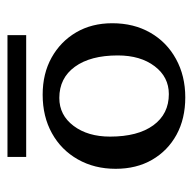

<svg xmlns="http://www.w3.org/2000/svg" viewBox="-21 -725 516 514"><g transform="rotate(90 237.0 -468.0)"><path d="M233.5 -324.2Q177.2 -324.2 134.2 -348.1Q91.3 -372 66.7 -413.8Q42.2 -455.6 42.2 -510.5Q42.2 -568.2 67.4 -612.2Q92.6 -656.3 137.8 -681.1Q183 -706 240.6 -706Q297.9 -706 340.8 -682.5Q383.6 -659 407.8 -617.1Q431.9 -575.3 431.9 -519.6Q431.9 -462.8 406.7 -418.4Q381.5 -373.9 336.8 -349.1Q292.1 -324.2 233.5 -324.2ZM242.2 -368.8Q288.2 -368.8 316.9 -406.9Q345.7 -445 345.7 -504.7Q345.7 -578.9 315.4 -620.5Q285.1 -662 231.9 -662Q186.1 -662 157.3 -624Q128.4 -585.9 128.4 -525.3Q128.4 -452.1 158.7 -410.5Q189 -368.8 242.2 -368.8ZM74 -230V-280.1H400.1V-230Z"/></g></svg>

Font: Platypi Light
Style: Regular
Weight: 300
Designer: David Sargent
Foundry: Bolt Cutter Type
Version: Version 1.200